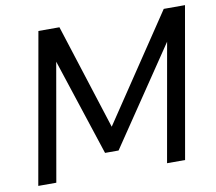

<svg xmlns="http://www.w3.org/2000/svg" viewBox="-78 -791 993 881"><g transform="rotate(-10 419.0 -350.0)"><path d="M31 0 155 -700H253L410 -209L739 -700H838L715 0H631L728 -549L422 -96H359L211 -547L115 0Z"/></g></svg>

Font: DM Sans 12pt
Style: Italic
Weight: 400
Italic angle: -10°
Version: Version 4.004;gftools[0.9.30]